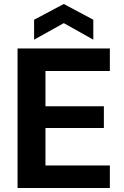

<svg xmlns="http://www.w3.org/2000/svg" viewBox="-20 -943 624 963"><path d="M68 0V-700H531V-587H208V-410H501V-301H208V-113H531V0ZM151 -744V-844L300 -923L448 -844V-744L300 -827Z"/></svg>

Font: DM Sans 17pt ExtraBold
Style: Regular
Weight: 800
Version: Version 4.004;gftools[0.9.30]